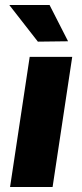

<svg xmlns="http://www.w3.org/2000/svg" viewBox="-20 -743 327 763"><path d="M20 0 98 -517H267L189 0ZM130.5 -577.5 17 -723H177L250.5 -579Z"/></svg>

Font: Public Sans Thin ExtraBold
Style: Italic
Weight: 800
Italic angle: -8°
Version: Version 2.001